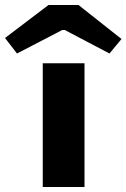

<svg xmlns="http://www.w3.org/2000/svg" viewBox="-91 -748 506 768"><path d="M395 -592 347 -534 168 -628H158L-23 -534L-71 -596L103 -728H223ZM247 0H80V-495H247Z"/></svg>

Font: Exo 2 Expanded
Style: Bold
Weight: 700
Width: 7
Designer: Natanael Gama
Version: Version 1.001;PS 001.001;hotconv 1.0.70;makeotf.lib2.5.58329